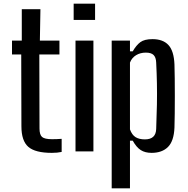

<svg xmlns="http://www.w3.org/2000/svg" viewBox="-20 -820 1016 1040"><path d="M261 8Q171 8 133.5 -24.5Q96 -57 96 -136L95 -525H45V-600H98V-770H199L196 -600H302V-525H193L194 -124Q194 -90 208 -78Q222 -66 262 -66Q277 -66 288 -66.5Q299 -67 314 -68V3Q291 8 261 8Z M379 -712V-800H495V-712ZM389 0V-600H486V0Z M585 200V-600H684V-542H699Q718 -575 740 -591.5Q762 -608 806 -608Q863 -608 892.5 -576Q922 -544 925 -471Q926 -442 926.5 -396.5Q927 -351 927 -300Q927 -249 926.5 -203.5Q926 -158 925 -129Q922 -56 890 -24Q858 8 801 8Q766 8 742.5 -7Q719 -22 699 -58H684V200ZM765 -65Q824 -65 826 -121Q829 -195 830 -254Q831 -313 830 -367.5Q829 -422 826 -481Q825 -509 812 -522Q799 -535 770 -535Q740 -535 717 -521Q694 -507 684 -481V-119Q695 -89 714.5 -77Q734 -65 765 -65Z"/></svg>

Font: Big Shoulders Text SemiBold
Style: Regular
Weight: 600
Designer: Patric King
Foundry: XO Type Co
Version: Version 1.000; ttfautohint (v1.8.2)